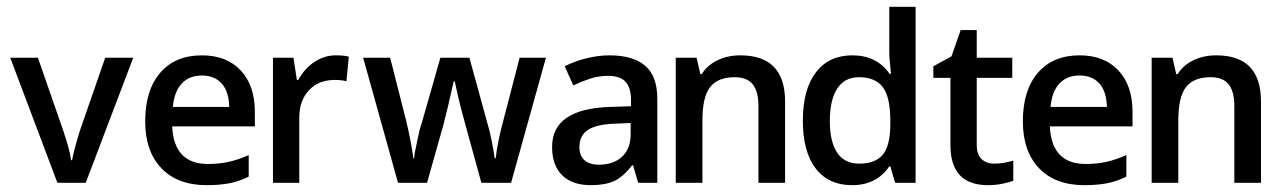

<svg xmlns="http://www.w3.org/2000/svg" viewBox="-20 -536 3736 562"><path d="M148 -1 10 -367H91L165 -154Q174 -127 180 -105.5Q186 -84 188 -67H191Q193 -79 198.5 -100.5Q204 -122 214 -154L288 -367H370L231 -1Z M585 6Q500 6 452.5 -43.5Q405 -93 405 -181Q405 -272 449 -323Q493 -374 571 -374Q643 -374 684.5 -330Q726 -286 726 -208V-166H484Q489 -56 589 -56Q621 -56 648.5 -62Q676 -68 708 -82V-19Q680 -5 651 0.5Q622 6 585 6ZM571 -315Q534 -315 512 -291.5Q490 -268 486 -223H651Q650 -268 629 -291.5Q608 -315 571 -315Z M963 -374Q989 -374 1001 -370L994 -298Q981 -302 960 -302Q912 -302 884 -271.5Q856 -241 856 -192V-1H779V-367H839L849 -302H853Q871 -335 900 -354.5Q929 -374 963 -374Z M1389 -1 1342 -172Q1338 -186 1330 -216.5Q1322 -247 1311 -298H1308Q1289 -212 1278 -171L1230 -1H1145L1043 -367H1122L1168 -186Q1176 -153 1181.5 -124.5Q1187 -96 1190 -72H1192Q1193 -78 1193.5 -84.5Q1194 -91 1196 -98L1202 -127Q1208 -158 1214 -174L1269 -367H1354L1407 -174Q1409 -168 1412.5 -154Q1416 -140 1419 -125Q1422 -110 1424.5 -95.5Q1427 -81 1428 -73H1431Q1433 -93 1438.5 -121Q1444 -149 1454 -186L1501 -367H1578L1476 -1Z M1848 -1 1833 -52H1830Q1804 -18 1777.5 -6Q1751 6 1709 6Q1655 6 1625.5 -23Q1596 -52 1596 -106Q1596 -217 1764 -223L1827 -225V-244Q1827 -279 1811 -296.5Q1795 -314 1760 -314Q1732 -314 1706.5 -305.5Q1681 -297 1658 -286L1633 -342Q1662 -357 1697 -365.5Q1732 -374 1764 -374Q1833 -374 1868.5 -343.5Q1904 -313 1904 -247V-1ZM1733 -54Q1776 -54 1801 -77.5Q1826 -101 1826 -144V-176L1780 -174Q1725 -172 1700.5 -155.5Q1676 -139 1676 -105Q1676 -81 1690.5 -67.5Q1705 -54 1733 -54Z M2278 -1H2200V-226Q2200 -268 2183.5 -289Q2167 -310 2130 -310Q2081 -310 2058.5 -281Q2036 -252 2036 -183V-1H1958V-367H2019L2030 -319H2034Q2050 -345 2080 -359.5Q2110 -374 2147 -374Q2278 -374 2278 -239Z M2474 6Q2405 6 2367.5 -43Q2330 -92 2330 -183Q2330 -274 2368 -324Q2406 -374 2475 -374Q2546 -374 2584 -320H2588Q2586 -340 2584.5 -356Q2583 -372 2583 -383V-516H2660V-1H2600L2586 -49H2583Q2546 6 2474 6ZM2495 -57Q2543 -57 2564.5 -84Q2586 -111 2586 -172V-183Q2586 -252 2564 -281Q2542 -310 2494 -310Q2452 -310 2430.5 -276.5Q2409 -243 2409 -182Q2409 -121 2430.5 -89Q2452 -57 2495 -57Z M2890 -57Q2917 -57 2946 -66V-7Q2934 -2 2913.5 2Q2893 6 2872 6Q2762 6 2762 -111V-308H2712V-342L2765 -371L2792 -448H2839V-367H2943V-308H2839V-112Q2839 -84 2853 -70.5Q2867 -57 2890 -57Z M3154 6Q3069 6 3021.5 -43.5Q2974 -93 2974 -181Q2974 -272 3018 -323Q3062 -374 3140 -374Q3212 -374 3253.5 -330Q3295 -286 3295 -208V-166H3053Q3058 -56 3158 -56Q3190 -56 3217.5 -62Q3245 -68 3277 -82V-19Q3249 -5 3220 0.5Q3191 6 3154 6ZM3140 -315Q3103 -315 3081 -291.5Q3059 -268 3055 -223H3220Q3219 -268 3198 -291.5Q3177 -315 3140 -315Z M3671 -1H3593V-226Q3593 -268 3576.5 -289Q3560 -310 3523 -310Q3474 -310 3451.5 -281Q3429 -252 3429 -183V-1H3351V-367H3412L3423 -319H3427Q3443 -345 3473 -359.5Q3503 -374 3540 -374Q3671 -374 3671 -239Z"/></svg>

Font: Shorif Bongobondhu UNICODE
Style: Bold
Weight: 700
Designer: Shorif Uddin Shishir, Shorif art & Design, e-mail : shorifart@gmail.com, facebook : Shorif2001
Foundry: Lipighor Font Foundry
Version: Designed By Shorif Uddin Shishir | Build By Niladri